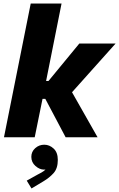

<svg xmlns="http://www.w3.org/2000/svg" viewBox="-20 -772 670 1080"><path d="M2.4 0 152.8 -752H326.2L239.3 -316.4H286.6L235.8 -295.9L426.3 -527.3H630.4L357.9 -222.7L348.1 -318.4L528.8 0H349.1L216.3 -251L271 -215.8H219.2L175.3 0ZM157.2 288.1 130.4 244.1 190.9 210.4Q197.8 206.5 212.9 198.7Q228 190.9 240.7 177Q253.4 163.1 252.9 142.1H263.2Q267.1 152.8 259 167.5Q251 182.1 228 182.1Q202.6 182.1 179.4 161.6Q156.2 141.1 156.2 110.4Q156.2 81.1 178 61.5Q199.7 42 229 42Q258.3 42 281.7 63.7Q305.2 85.4 305.2 127.4Q305.2 175.3 281.5 201.7Q257.8 228 224.1 248Z"/></svg>

Font: Reddit Sans Black
Style: Italic
Weight: 900
Italic angle: -11.25°
Designer: Stephen Hutchings
Version: Version 1.013